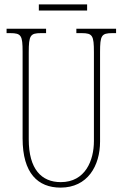

<svg xmlns="http://www.w3.org/2000/svg" viewBox="-20 -845 560 875"><path d="M157 -797H377V-825H157ZM256 10C379 10 436 -89 436 -200V-607C436 -683 442 -694 492 -694H509V-714H328V-694H352C402 -694 408 -683 408 -607V-202C408 -114 369 -15 257 -15C169 -15 111 -74 111 -210V-606C111 -684 118 -694 167 -694H190V-714H10V-694H27C77 -694 83 -683 83 -609V-214C83 -55 153 10 256 10Z"/></svg>

Font: Noto Serif Sinhala ExtraCondensed Thin
Style: Regular
Weight: 100
Width: 2
Designer: Jelle Bosma - Monotype Design Team
Foundry: Monotype Imaging Inc.
Version: Version 2.007